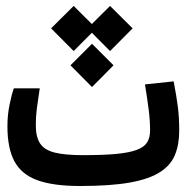

<svg xmlns="http://www.w3.org/2000/svg" viewBox="-20 -621 626 644"><path d="M248.5 2.9Q158.7 2.9 105.2 -16.6Q51.8 -36.1 28.3 -80.1Q4.9 -124 4.9 -197.3Q4.9 -234.9 12 -269.5Q19 -304.2 26.4 -324.7H113.3Q106.9 -281.7 103.5 -256.3Q100.1 -231 100.1 -200.7Q100.1 -162.1 114.3 -140.1Q128.4 -118.2 162.8 -109.4Q197.3 -100.6 258.3 -100.6Q326.2 -100.6 369.9 -104.7Q413.6 -108.9 438.5 -118.2Q463.4 -127.4 473.4 -143.3Q483.4 -159.2 483.4 -183.1Q483.4 -215.8 479 -251Q474.6 -286.1 466.3 -337.9L562.5 -348.1Q571.8 -299.3 576.4 -263.7Q581.1 -228 581.1 -182.1Q581.1 -136.7 567.1 -102.1Q553.2 -67.4 517.1 -43.9Q481 -20.5 416 -8.8Q351.1 2.9 248.5 2.9ZM288.6 -474.1 360.8 -401.9 288.6 -329.1 216.3 -401.9ZM349.1 -601.1 424.8 -525.9 349.1 -449.7 273.4 -525.9ZM227.1 -601.1 302.7 -525.9 227.1 -449.7 151.4 -525.9Z"/></svg>

Font: Cascadia Mono
Style: Regular
Weight: 400
Monospace: yes
Designer: Aaron Bell
Foundry: Saja Typeworks
Version: Version 2404.023